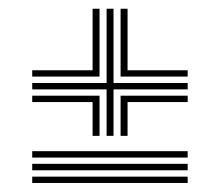

<svg xmlns="http://www.w3.org/2000/svg" viewBox="-20 -579 498 435"><path d="M221.5 -271.2V-376.5H53V-391H221.5V-559.2H237.2V-391H405.2V-376.5H237.2V-271.2ZM53 -405.5V-419.8H189.8V-559.2H205.5V-405.5ZM253.2 -405.5V-559.2H269V-419.8H405.2V-405.5ZM189.8 -271.2V-347.8H53V-362.2H205.5V-271.2ZM253.2 -271.2V-362.2H405.2V-347.8H269V-271.2ZM53 -222V-236.5H405.2V-222ZM53 -193.2V-207.8H405.2V-193.2ZM53 -164.5V-178.8H405.2V-164.5Z"/></svg>

Font: Big Shoulders Inline Text
Style: Regular
Weight: 400
Designer: Patric King
Foundry: XO Type Co
Version: Version 1.000